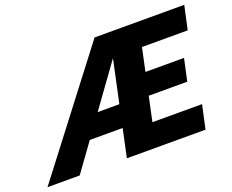

<svg xmlns="http://www.w3.org/2000/svg" viewBox="-165 -836 1224 1014"><g transform="rotate(-20 447.0 -329.0)"><path d="M-57 0 447 -658H599L124 0ZM175 -158 213 -282H520L494 -158ZM569 -271 596 -395H854L827 -271ZM389 0 530 -658H951L922 -525H665L581 -133H860L831 0Z"/></g></svg>

Font: Ysabeau Black
Style: Italic
Weight: 900
Italic angle: -12°
Version: Version 2.000;gftools[0.9.27.dev2+g8671c4b]